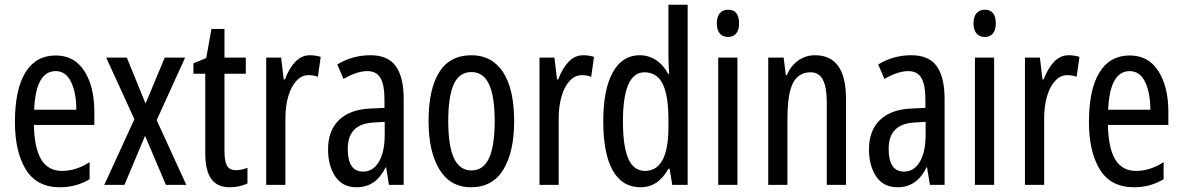

<svg xmlns="http://www.w3.org/2000/svg" viewBox="-20 -780 4989 810"><path d="M378 -309V-253H123Q125 -155 154 -107Q183 -59 242 -59Q301 -59 358 -96V-24Q302 10 233 10Q135 10 89 -65Q43 -140 43 -265Q43 -402 87 -474Q131 -546 215 -546Q294 -546 336 -480Q378 -414 378 -309ZM124 -317H302Q302 -388 280 -434Q258 -480 215 -480Q131 -480 124 -317Z M428 -537H515L594 -343L675 -537H761L641 -273L766 0H680L592 -207L505 0H420L547 -277Z M1024 -72V-6Q990 10 949 10Q896 10 871 -25.5Q846 -61 846 -133V-469H796V-513L850 -535L872 -658H927V-537H1017V-469H927V-143Q927 -100 937.5 -81Q948 -62 976 -62Q997 -62 1024 -72Z M1333 -540 1321 -456Q1304 -463 1281 -463Q1253 -463 1230.5 -439Q1208 -415 1196 -373.5Q1184 -332 1184 -280V0H1103V-537H1166L1177 -445H1182Q1200 -493 1226.5 -520Q1253 -547 1287 -547Q1311 -547 1333 -540Z M1683 -362V0H1621L1609 -74H1607Q1586 -32 1556 -11Q1526 10 1484 10Q1425 10 1394.5 -35.5Q1364 -81 1364 -150Q1364 -229 1410 -273.5Q1456 -318 1541 -322L1602 -325V-360Q1602 -422 1585 -451Q1568 -480 1530 -480Q1486 -480 1429 -447L1403 -508Q1466 -547 1543 -547Q1617 -547 1650 -500.5Q1683 -454 1683 -362ZM1555 -263Q1447 -257 1447 -152Q1447 -56 1512 -56Q1554 -56 1578.5 -97.5Q1603 -139 1603 -212V-266Z M1967 10Q1880 10 1834 -65Q1788 -140 1788 -269Q1788 -404 1833 -475.5Q1878 -547 1969 -547Q2055 -547 2102 -476Q2149 -405 2149 -269Q2149 -139 2103.5 -64.5Q2058 10 1967 10ZM1969 -61Q2019 -61 2043 -112.5Q2067 -164 2067 -269Q2067 -373 2043 -424.5Q2019 -476 1969 -476Q1918 -476 1894.5 -425Q1871 -374 1871 -269Q1871 -165 1895 -113Q1919 -61 1969 -61Z M2486 -540 2474 -456Q2457 -463 2434 -463Q2406 -463 2383.5 -439Q2361 -415 2349 -373.5Q2337 -332 2337 -280V0H2256V-537H2319L2330 -445H2335Q2353 -493 2379.5 -520Q2406 -547 2440 -547Q2464 -547 2486 -540Z M2525 -268Q2525 -402 2565 -474.5Q2605 -547 2679 -547Q2716 -547 2747.5 -526.5Q2779 -506 2799 -468H2803Q2800 -513 2800 -542V-760H2881V0H2816L2805 -68H2800Q2778 -29 2749 -9.5Q2720 10 2682 10Q2605 10 2565 -61Q2525 -132 2525 -268ZM2800 -244V-274Q2800 -378 2775.5 -426.5Q2751 -475 2699 -475Q2608 -475 2608 -268Q2608 -163 2630.5 -111Q2653 -59 2701 -59Q2800 -59 2800 -244Z M3098 -681Q3098 -654 3086 -639Q3074 -624 3052 -624Q3029 -624 3016.5 -639Q3004 -654 3004 -681Q3004 -709 3016.5 -724Q3029 -739 3052 -739Q3098 -739 3098 -681ZM3091 0H3010V-537H3091Z M3549 -364V0H3468V-348Q3468 -412 3451.5 -443.5Q3435 -475 3400 -475Q3348 -475 3325 -429Q3302 -383 3302 -279V0H3221V-537H3286L3295 -464H3300Q3317 -504 3348.5 -525.5Q3380 -547 3418 -547Q3549 -547 3549 -364Z M3965 -362V0H3903L3891 -74H3889Q3868 -32 3838 -11Q3808 10 3766 10Q3707 10 3676.5 -35.5Q3646 -81 3646 -150Q3646 -229 3692 -273.5Q3738 -318 3823 -322L3884 -325V-360Q3884 -422 3867 -451Q3850 -480 3812 -480Q3768 -480 3711 -447L3685 -508Q3748 -547 3825 -547Q3899 -547 3932 -500.5Q3965 -454 3965 -362ZM3837 -263Q3729 -257 3729 -152Q3729 -56 3794 -56Q3836 -56 3860.5 -97.5Q3885 -139 3885 -212V-266Z M4181 -681Q4181 -654 4169 -639Q4157 -624 4135 -624Q4112 -624 4099.5 -639Q4087 -654 4087 -681Q4087 -709 4099.5 -724Q4112 -739 4135 -739Q4181 -739 4181 -681ZM4174 0H4093V-537H4174Z M4534 -540 4522 -456Q4505 -463 4482 -463Q4454 -463 4431.5 -439Q4409 -415 4397 -373.5Q4385 -332 4385 -280V0H4304V-537H4367L4378 -445H4383Q4401 -493 4427.5 -520Q4454 -547 4488 -547Q4512 -547 4534 -540Z M4909 -309V-253H4654Q4656 -155 4685 -107Q4714 -59 4773 -59Q4832 -59 4889 -96V-24Q4833 10 4764 10Q4666 10 4620 -65Q4574 -140 4574 -265Q4574 -402 4618 -474Q4662 -546 4746 -546Q4825 -546 4867 -480Q4909 -414 4909 -309ZM4655 -317H4833Q4833 -388 4811 -434Q4789 -480 4746 -480Q4662 -480 4655 -317Z"/></svg>

Font: Noto Sans UI Cond
Style: Regular
Weight: 400
Width: 3
Designer: Monotype Design Team
Foundry: Monotype Imaging Inc.
Version: Version 1.001